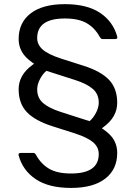

<svg xmlns="http://www.w3.org/2000/svg" viewBox="-20 -735 662 935"><path d="M70.8 22C84.1 70.8 112 109.4 154.3 137.7C196.6 166 253.8 180.2 325.9 180.2C398 180.2 453.5 165.1 492.4 135C531.3 104.9 550.8 63.2 550.8 9.8C550.8 -19.5 542.3 -45.2 525.4 -67.4C518.6 -75.8 510.7 -83.7 502 -91.1C493.2 -98.4 487.1 -103 483.9 -105C480.6 -106.9 478 -108.6 476.1 -109.9L483.9 -116.2C528.5 -148.8 550.8 -188.2 550.8 -234.6C550.8 -281 537.5 -318.2 511 -346.2C484.5 -374.2 442.9 -397.1 386.2 -415L275.9 -450.2C235.2 -463.5 205.9 -478 188 -493.7C170.1 -509.3 161.1 -528 161.1 -549.8C161.1 -613.3 206.1 -645 295.9 -645C340.5 -645 376 -637.4 402.3 -622.1C428.7 -606.8 449.9 -584.5 465.8 -555.2C470.1 -548.3 474.1 -544.9 478 -544.9H541C549.8 -544.9 553.1 -549 550.8 -557.1C537.4 -605.6 509.6 -644 467.3 -672.4C425 -700.7 367.8 -714.8 295.9 -714.8C224 -714.8 168.5 -699.9 129.4 -669.9C90.3 -640 70.8 -598.3 70.8 -544.9C70.8 -516.3 79.4 -490.6 96.7 -467.8C103.5 -459.3 111.2 -451.4 119.9 -444.1C128.5 -436.8 134.5 -432 137.9 -429.9L146 -424.8L138.2 -418.9C93.3 -386.4 70.8 -346.9 70.8 -300.5C70.8 -254.2 84.1 -217 110.8 -189C137.5 -161 179.2 -138 235.8 -120.1L346.2 -85C386.9 -71.6 416.2 -57.1 434.1 -41.5C452 -25.9 460.9 -7 460.9 15.1C460.9 78.3 416 109.9 326.2 109.9C281.2 109.9 245.7 102.2 219.5 86.9C193.3 71.6 172 49.3 155.8 20C151.9 13.2 147.9 9.8 144 9.8H81.1C72.3 9.8 68.8 13.8 70.8 22ZM161.1 -299.8C161.1 -316.1 165.8 -332.9 175 -350.3C184.3 -367.8 194.7 -381 206.1 -390.1L346.2 -345.2C384 -333.2 412.5 -318.8 431.9 -302C451.3 -285.2 460.9 -262.9 460.9 -234.9C460.9 -218.9 456.3 -202.2 447 -184.8C437.7 -167.4 427.4 -154.1 416 -145L275.9 -189.9C238.1 -202 209.6 -216.3 190.2 -232.9C170.8 -249.5 161.1 -271.8 161.1 -299.8Z"/></svg>

Font: Numans
Style: Regular
Weight: 400
Designer: Jovanny Lemonad
Foundry: Jovanny Lemonad
Version: Version 001.001